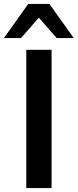

<svg xmlns="http://www.w3.org/2000/svg" viewBox="-56 -959 396 979"><path d="M78 0V-705H207V0ZM-36 -765 88 -939H196L320 -765H233L142 -869L51 -765Z"/></svg>

Font: Mulish ExtraLight
Style: Bold
Weight: 700
Version: Version 3.603